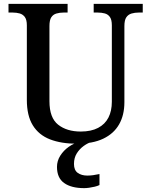

<svg xmlns="http://www.w3.org/2000/svg" viewBox="-20 -734 774 994"><path d="M378 10Q297 10 239 -12.5Q181 -35 150 -85Q119 -135 119 -217V-603Q119 -632 108.5 -646Q98 -660 81.5 -664.5Q65 -669 46 -669H24V-714H330V-669H309Q289 -669 272 -664Q255 -659 245.5 -644.5Q236 -630 236 -599V-210Q236 -124 281 -88.5Q326 -53 398 -53Q452 -53 488 -72Q524 -91 541.5 -125.5Q559 -160 559 -207V-603Q559 -632 549 -646Q539 -660 522.5 -664.5Q506 -669 486 -669H465V-714H719V-669H698Q678 -669 661 -664Q644 -659 634 -644.5Q624 -630 624 -599V-205Q624 -138 596.5 -90Q569 -42 514.5 -16Q460 10 378 10ZM416 240Q349 240 312 213.5Q275 187 275 130Q275 99 292 72Q309 45 336 26Q363 7 393 0H456Q435 6 413.5 21.5Q392 37 377.5 60Q363 83 363 115Q363 147 382.5 161Q402 175 432 175Q446 175 461.5 173Q477 171 495 167V224Q485 229 470.5 232.5Q456 236 441.5 238Q427 240 416 240Z"/></svg>

Font: Noto Serif Kannada Medium
Style: Regular
Weight: 500
Version: Version 2.003